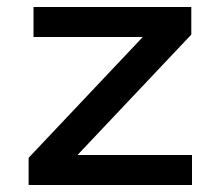

<svg xmlns="http://www.w3.org/2000/svg" viewBox="-20 -530 632 550"><path d="M62 0V-78L389 -424H76V-510H528V-431L202 -86H530V0Z"/></svg>

Font: Saira Expanded Medium
Style: Regular
Weight: 500
Width: 7
Designer: Hector Gatti with collaboration of the Omnibus-Type team
Foundry: Omnibus-Type
Version: Version 1.100; ttfautohint (v1.8.3)